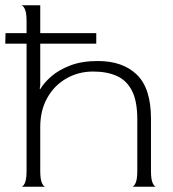

<svg xmlns="http://www.w3.org/2000/svg" viewBox="-33 -710 656 730"><path d="M48 0Q55 0 61.5 -14Q68 -28 68 -60V-630Q68 -662 61.5 -675.5Q55 -689 48 -690H120V-386L118 -373L120 -371Q134 -395 162 -419.5Q190 -444 234 -461Q278 -478 339 -478Q434 -478 487.5 -426Q541 -374 541 -259V-60Q541 -28 547.5 -14Q554 0 561 0H469Q476 0 482.5 -14Q489 -28 489 -60V-256Q489 -326 468.5 -365.5Q448 -405 410.5 -421.5Q373 -438 321 -438Q265 -438 219 -411.5Q173 -385 146.5 -337.5Q120 -290 120 -227V-60Q120 -28 126.5 -14Q133 0 140 0ZM-13 -544 -12 -584H333V-544Z"/></svg>

Font: Red Rose Light
Style: Regular
Weight: 300
Designer: Jaikishan Patel
Version: Version 1.001; ttfautohint (v1.8.3)